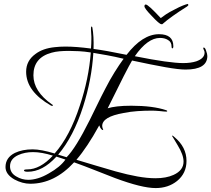

<svg xmlns="http://www.w3.org/2000/svg" viewBox="-20 -822 1075 977"><path d="M772 135Q702 135 565 84Q513 64 461.5 43.5Q410 23 357 4Q257 113 134 113Q94 113 53 91Q8 65 8 28Q8 -20 56 -44Q94 -62 146 -62Q189 -62 258 -41Q297 -85 329 -146Q361 -207 386 -284Q432 -421 442 -555Q410 -560 382 -561.5Q354 -563 331 -563Q304 -563 282.5 -561Q261 -559 243 -554Q150 -529 150 -439Q150 -357 244 -291Q249 -289 249 -286Q249 -283 245 -283Q243 -283 239 -285Q113 -357 113 -457Q113 -513 160 -547Q198 -576 259 -582Q285 -585 313 -585Q341 -585 373 -582.5Q405 -580 443 -575Q444 -588 444.5 -600.5Q445 -613 445 -625Q445 -630 445 -636.5Q445 -643 444 -653Q443 -662 443 -669Q443 -676 443 -680Q443 -687 447 -687Q448 -687 450 -682Q458 -638 456 -573Q487 -569 529 -561.5Q571 -554 624 -543Q705 -648 789 -648Q862 -648 862 -587Q862 -576 857 -576Q853 -576 853 -585Q853 -609 834 -619Q818 -629 794 -629Q731 -629 666 -536Q756 -518 817 -509.5Q878 -501 912 -501Q951 -501 979 -510Q1021 -525 1021 -554Q1021 -563 1017 -568Q1014 -576 1014 -577Q1014 -580 1017 -580Q1024 -580 1029 -563Q1035 -547 1035 -537Q1035 -468 924 -468Q890 -468 822 -480Q754 -492 652 -514Q640 -494 609 -433.5Q578 -373 528 -271Q547 -277 577 -280.5Q607 -284 648 -284Q759 -284 826 -261Q831 -259 831 -257Q831 -254 827 -254Q817 -254 791 -257Q779 -258 770 -258.5Q761 -259 754 -259Q715 -259 679 -256.5Q643 -254 609 -247Q500 -228 500 -181Q500 -174 505 -162V-160Q494 -160 485 -184Q424 -73 369 -9Q419 6 469 21Q519 36 568 50Q629 67 679.5 76Q730 85 771 85Q826 85 863 68Q914 45 914 0Q914 -34 884 -83Q870 -107 862.5 -119Q855 -131 855 -131Q855 -132 856 -132Q860 -132 867 -125Q929 -74 929 -3Q929 60 881 99Q836 135 772 135ZM319 -22Q365 -68 436 -210Q456 -250 475.5 -290.5Q495 -331 516 -371Q539 -416 563 -454.5Q587 -493 609 -523Q563 -534 524.5 -541Q486 -548 455 -553Q451 -486 438 -417.5Q425 -349 403 -280Q354 -127 276 -35ZM124 93Q147 93 173.5 85Q200 77 229 60Q286 28 313 -10Q306 -12 295 -16Q284 -20 267 -25Q197 52 121 52Q102 52 102 45Q102 40 119 40Q184 40 249 -30Q192 -48 148 -48Q106 -48 73 -33Q31 -14 31 24Q31 58 63 76Q91 93 124 93ZM801 -699Q791 -699 752 -741Q715 -779 715 -790Q715 -799 722 -799Q734 -799 798 -730Q808 -738 824.5 -749Q841 -760 867 -773Q893 -787 911 -794Q929 -801 936 -802L939 -796L932 -789Q849 -737 806 -699Z"/></svg>

Font: Ruthie
Style: Regular
Weight: 400
Designer: Robert E. Leuschke
Foundry: Robert E. Leuschke
Version: Version 1.012